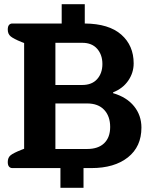

<svg xmlns="http://www.w3.org/2000/svg" viewBox="-20 -801 699 915"><path d="M268 0H39Q29 0 23 -7Q17 -14 17 -29Q17 -50 30.5 -61Q44 -72 82 -87L95 -92V-596L82 -601Q45 -616 31 -627.5Q17 -639 17 -660Q17 -675 23 -682Q29 -689 39 -689H274V-781H384V-689Q499 -688 558 -636Q617 -584 617 -499Q617 -454 591 -416.5Q565 -379 519 -361V-357Q584 -338 619 -294.5Q654 -251 654 -193Q654 -102 589.5 -51Q525 0 416 0H378V94H268ZM372 -396Q418 -396 443 -424Q468 -452 468 -496Q468 -540 443 -568.5Q418 -597 372 -597H244V-396ZM395 -91Q448 -91 476.5 -118.5Q505 -146 505 -196Q505 -247 476.5 -277.5Q448 -308 395 -308H244V-91Z"/></svg>

Font: Maitree
Style: Bold
Weight: 700
Designer: CadsonDemak Team
Foundry: CadsonDemak
Version: Version 1.002